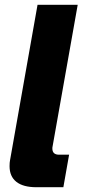

<svg xmlns="http://www.w3.org/2000/svg" viewBox="-20 -783 358 803"><path d="M132 0Q77 0 48.5 -22.5Q20 -45 20 -88Q20 -104 22 -113L137 -763H305L200 -171Q199 -168 199 -162Q199 -136 227 -136H269L245 0Z"/></svg>

Font: Open Sauce One Black Italic
Style: Regular
Weight: 900
Italic angle: -10°
Designer: Alfredo Marco Pradil
Foundry: Creative Sauce Fz LLC
Version: Version 1.477